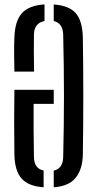

<svg xmlns="http://www.w3.org/2000/svg" viewBox="-20 -826 434 854"><path d="M44 -507.5Q43 -550 42.8 -587.8Q42.5 -625.5 44 -658Q46 -732 77.2 -767Q108.5 -802 178 -806.5V-732.5Q132 -723.5 131 -672.5Q130.5 -642 130.5 -598.8Q130.5 -555.5 131.5 -507.5ZM219 7V-67Q259.5 -76.5 261 -126Q268 -399.5 261 -672.5Q259.5 -723 219 -732.5V-806Q287.5 -801.5 317.2 -767Q347 -732.5 348.5 -658Q350.5 -534.5 350.5 -399.2Q350.5 -264 348.5 -140Q347.5 -74 317 -35.8Q286.5 2.5 219 7ZM44 -140.5Q43 -216 43 -281.5Q43 -347 44 -426.5H219V-364H129.5Q129 -302.5 129.5 -245.5Q130 -188.5 131 -126Q132.5 -76 174 -67.5V7Q106.5 2.5 75.8 -32.2Q45 -67 44 -140.5Z"/></svg>

Font: Big Shoulders Stencil Display SemiBold
Style: Regular
Weight: 600
Designer: Patric King
Foundry: XO Type Co
Version: Version 1.000